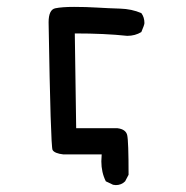

<svg xmlns="http://www.w3.org/2000/svg" viewBox="-20 -451 540 557"><path d="M316 86 308 85 287 75Q274 49 274 17L275 -3H164Q138 -6 132.5 -16Q127 -26 121 -386Q121 -423 140.5 -427Q160 -431 195 -431Q229 -431 262 -429Q295 -427 328.5 -426Q362 -425 390 -413Q399 -401 399 -384Q399 -379 390 -358Q372 -347 349 -347Q284 -354 197 -354L201 -79H321Q345 -76 349 -59Q353 -42 353 56L343 75Q332 86 316 86Z"/></svg>

Font: Xiaolai SC
Style: Regular
Weight: 400
Designer: Nozomi Seto 瀬戸のぞみ
Version: Version 3.11;December 4, 2020;FontCreator 13.0.0.2613 64-bit